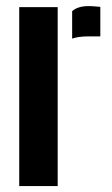

<svg xmlns="http://www.w3.org/2000/svg" viewBox="-20 -624 375 644"><path d="M222 -494.5V-586.5Q241 -603.5 276 -603.5Q288 -603.5 299.2 -602.5Q310.5 -601.5 316.5 -601V-502H278Q243.5 -502 222 -494.5ZM44.5 0V-600H173.5V0Z"/></svg>

Font: Big Shoulders Stencil Display ExtraBold
Style: Regular
Weight: 800
Designer: Patric King
Foundry: XO Type Co
Version: Version 1.000